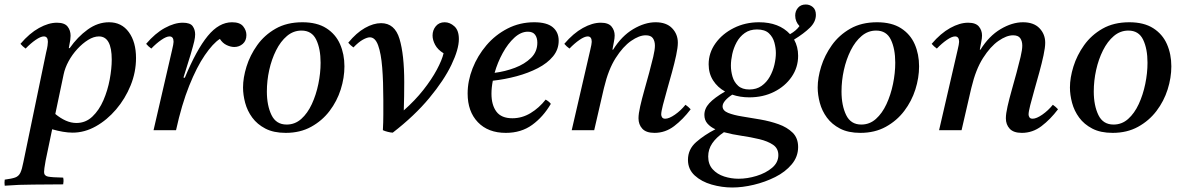

<svg xmlns="http://www.w3.org/2000/svg" viewBox="-78 -579 5270 854"><path d="M154 -4 125 135Q121 157 119.5 168.5Q118 180 118 186Q118 203 135.5 206.5Q153 210 203 211Q205 219 204.5 227.5Q204 236 203 241Q135 242 71 242Q7 242 -57 247Q-58 242 -58 234Q-58 226 -57 220Q-26 216 -10.5 210.5Q5 205 12.5 189.5Q20 174 26 142L127 -345Q132 -365 133.5 -376Q135 -387 135 -393Q135 -417 117 -417Q103 -417 80.5 -401.5Q58 -386 36 -363Q29 -368 23.5 -373Q18 -378 13 -384Q53 -431 95.5 -454.5Q138 -478 175 -478Q209 -478 222.5 -461Q236 -444 236 -420Q236 -412 234.5 -401Q233 -390 228 -365H232Q267 -415 312 -447.5Q357 -480 407 -480Q463 -480 495 -436Q527 -392 527 -321Q527 -258 503 -199Q479 -140 438.5 -92.5Q398 -45 348 -17Q298 11 245 11Q225 11 201.5 7Q178 3 154 -4ZM205 -248 168 -72Q191 -53 214.5 -42.5Q238 -32 262 -32Q303 -32 333 -60.5Q363 -89 382 -133Q401 -177 410 -225.5Q419 -274 419 -314Q419 -417 362 -417Q339 -417 314 -401.5Q289 -386 266 -361Q243 -336 227 -306.5Q211 -277 205 -248Q205 -248 205 -248Z M705 0H605L687 -355Q694 -384 694 -393Q694 -417 676 -417Q662 -417 639.5 -401.5Q617 -386 595 -363Q588 -368 582.5 -373Q577 -378 572 -384Q612 -431 655 -454.5Q698 -478 735 -478Q768 -478 779 -462.5Q790 -447 790 -426Q790 -413 786 -395.5Q782 -378 770 -337L738 -234L744 -233Q796 -358 846 -419Q896 -480 954 -480Q989 -480 1003.5 -462Q1018 -444 1018 -423Q1018 -398 1002 -384Q986 -370 964 -370Q948 -370 930 -378.5Q912 -387 900 -406Q869 -386 833 -333.5Q797 -281 763.5 -197.5Q730 -114 705 0Z M1454 -284Q1454 -233 1437.5 -181Q1421 -129 1388 -85.5Q1355 -42 1306 -15Q1257 12 1193 12Q1139 12 1102.5 -7Q1066 -26 1044 -56Q1022 -86 1012.5 -121.5Q1003 -157 1003 -190Q1003 -233 1018.5 -283Q1034 -333 1066 -378Q1098 -423 1148 -451.5Q1198 -480 1267 -480Q1332 -480 1373.5 -453.5Q1415 -427 1434.5 -382.5Q1454 -338 1454 -284ZM1348 -300Q1348 -362 1328.5 -402.5Q1309 -443 1263 -443Q1227 -443 1198.5 -419Q1170 -395 1150 -355Q1130 -315 1119.5 -267.5Q1109 -220 1109 -172Q1109 -110 1129.5 -67.5Q1150 -25 1197 -25Q1234 -25 1262 -50Q1290 -75 1309 -116Q1328 -157 1338 -205.5Q1348 -254 1348 -300Z M1625 0Q1627 -36 1627 -69.5Q1627 -103 1627 -134Q1627 -216 1622 -278.5Q1617 -341 1604 -377Q1591 -413 1567 -413Q1555 -413 1536 -402.5Q1517 -392 1494 -368Q1487 -373 1481.5 -378Q1476 -383 1471 -389Q1507 -433 1545 -454.5Q1583 -476 1617 -476Q1678 -476 1699 -406Q1720 -336 1720 -214Q1720 -185 1719.5 -150.5Q1719 -116 1718 -88Q1768 -132 1805 -179Q1842 -226 1865 -269Q1888 -312 1895 -342Q1869 -358 1857.5 -379.5Q1846 -401 1846 -421Q1846 -445 1860.5 -462.5Q1875 -480 1900 -480Q1923 -480 1943 -462Q1963 -444 1963 -405Q1963 -360 1930 -291Q1897 -222 1831.5 -143Q1766 -64 1669 11Q1661 11 1647 7.5Q1633 4 1625 0Z M2407 -398Q2407 -359 2382 -328.5Q2357 -298 2314.5 -276Q2272 -254 2220 -240Q2168 -226 2114 -220Q2108 -189 2108 -162Q2108 -112 2130 -82.5Q2152 -53 2201 -53Q2244 -53 2282 -76Q2320 -99 2349 -136Q2365 -127 2372 -117Q2338 -59 2289 -23.5Q2240 12 2172 12Q2093 12 2047.5 -35.5Q2002 -83 2002 -163Q2002 -219 2024 -275Q2046 -331 2085.5 -377.5Q2125 -424 2179.5 -452Q2234 -480 2298 -480Q2354 -480 2380.5 -458Q2407 -436 2407 -398ZM2122 -255Q2169 -261 2212.5 -277.5Q2256 -294 2284 -321.5Q2312 -349 2312 -389Q2312 -411 2302 -424.5Q2292 -438 2270 -438Q2239 -438 2210 -411.5Q2181 -385 2158 -343Q2135 -301 2122 -255Z M2607 -182 2565 0H2465L2547 -355Q2554 -384 2554 -393Q2554 -417 2536 -417Q2522 -417 2499.5 -401.5Q2477 -386 2455 -363Q2448 -368 2442.5 -373Q2437 -378 2432 -384Q2472 -431 2514.5 -454.5Q2557 -478 2594 -478Q2628 -478 2642 -461Q2656 -444 2656 -421Q2656 -409 2652.5 -392.5Q2649 -376 2646 -358H2649Q2687 -419 2738.5 -449.5Q2790 -480 2838 -480Q2886 -480 2911.5 -453.5Q2937 -427 2937 -389Q2937 -368 2929.5 -333Q2922 -298 2911 -258Q2900 -218 2889 -179.5Q2878 -141 2870.5 -111.5Q2863 -82 2863 -70Q2863 -63 2867 -57Q2871 -51 2881 -51Q2898 -51 2924 -69Q2950 -87 2971 -113Q2984 -104 2994 -93Q2960 -48 2920.5 -18Q2881 12 2833 12Q2796 12 2779 -6.5Q2762 -25 2762 -53Q2762 -73 2769.5 -106Q2777 -139 2788 -178Q2799 -217 2809.5 -255.5Q2820 -294 2827.5 -326Q2835 -358 2835 -376Q2835 -396 2826 -409Q2817 -422 2794 -422Q2765 -422 2729 -397Q2693 -372 2660.5 -321Q2628 -270 2609 -190Z M3179 255Q3133 255 3087.5 242Q3042 229 3012 201.5Q2982 174 2982 132Q2982 85 3018.5 53Q3055 21 3104 -4Q3082 -14 3068.5 -29.5Q3055 -45 3055 -68Q3055 -96 3077 -120Q3099 -144 3147 -172Q3114 -190 3094 -221Q3074 -252 3074 -293Q3074 -344 3104.5 -386.5Q3135 -429 3186 -454.5Q3237 -480 3298 -480Q3387 -480 3436 -427Q3464 -443 3478 -463Q3459 -483 3459 -510Q3459 -530 3471.5 -544.5Q3484 -559 3506 -559Q3524 -559 3537.5 -547.5Q3551 -536 3551 -513Q3551 -482 3524.5 -456Q3498 -430 3454 -403Q3472 -371 3472 -331Q3472 -279 3443 -237Q3414 -195 3365 -170.5Q3316 -146 3255 -146Q3214 -146 3179 -158Q3159 -145 3147.5 -131.5Q3136 -118 3136 -106Q3136 -87 3160.5 -77Q3185 -67 3223 -61Q3261 -55 3304 -47.5Q3347 -40 3385 -26.5Q3423 -13 3447.5 11Q3472 35 3472 75Q3472 118 3443.5 152Q3415 186 3370 208.5Q3325 231 3274.5 243Q3224 255 3179 255ZM3142 9Q3108 32 3090 58.5Q3072 85 3072 117Q3072 152 3092 174Q3112 196 3143 206Q3174 216 3207 216Q3246 216 3287 203.5Q3328 191 3356 167.5Q3384 144 3384 111Q3384 81 3360.5 65Q3337 49 3299.5 40Q3262 31 3220.5 25Q3179 19 3142 9ZM3255 -181Q3287 -181 3309.5 -197Q3332 -213 3346 -238Q3360 -263 3366.5 -291Q3373 -319 3373 -343Q3373 -365 3366.5 -389.5Q3360 -414 3342 -431Q3324 -448 3289 -448Q3257 -448 3234.5 -432Q3212 -416 3198.5 -391Q3185 -366 3179 -338.5Q3173 -311 3173 -287Q3173 -263 3180 -238.5Q3187 -214 3205 -197.5Q3223 -181 3255 -181Z M4010 -284Q4010 -233 3993.5 -181Q3977 -129 3944 -85.5Q3911 -42 3862 -15Q3813 12 3749 12Q3695 12 3658.5 -7Q3622 -26 3600 -56Q3578 -86 3568.5 -121.5Q3559 -157 3559 -190Q3559 -233 3574.5 -283Q3590 -333 3622 -378Q3654 -423 3704 -451.5Q3754 -480 3823 -480Q3888 -480 3929.5 -453.5Q3971 -427 3990.5 -382.5Q4010 -338 4010 -284ZM3904 -300Q3904 -362 3884.5 -402.5Q3865 -443 3819 -443Q3783 -443 3754.5 -419Q3726 -395 3706 -355Q3686 -315 3675.5 -267.5Q3665 -220 3665 -172Q3665 -110 3685.5 -67.5Q3706 -25 3753 -25Q3790 -25 3818 -50Q3846 -75 3865 -116Q3884 -157 3894 -205.5Q3904 -254 3904 -300Z M4241 -182 4199 0H4099L4181 -355Q4188 -384 4188 -393Q4188 -417 4170 -417Q4156 -417 4133.5 -401.5Q4111 -386 4089 -363Q4082 -368 4076.5 -373Q4071 -378 4066 -384Q4106 -431 4148.5 -454.5Q4191 -478 4228 -478Q4262 -478 4276 -461Q4290 -444 4290 -421Q4290 -409 4286.5 -392.5Q4283 -376 4280 -358H4283Q4321 -419 4372.5 -449.5Q4424 -480 4472 -480Q4520 -480 4545.5 -453.5Q4571 -427 4571 -389Q4571 -368 4563.5 -333Q4556 -298 4545 -258Q4534 -218 4523 -179.5Q4512 -141 4504.5 -111.5Q4497 -82 4497 -70Q4497 -63 4501 -57Q4505 -51 4515 -51Q4532 -51 4558 -69Q4584 -87 4605 -113Q4618 -104 4628 -93Q4594 -48 4554.5 -18Q4515 12 4467 12Q4430 12 4413 -6.5Q4396 -25 4396 -53Q4396 -73 4403.5 -106Q4411 -139 4422 -178Q4433 -217 4443.5 -255.5Q4454 -294 4461.5 -326Q4469 -358 4469 -376Q4469 -396 4460 -409Q4451 -422 4428 -422Q4399 -422 4363 -397Q4327 -372 4294.5 -321Q4262 -270 4243 -190Z M5132 -284Q5132 -233 5115.5 -181Q5099 -129 5066 -85.5Q5033 -42 4984 -15Q4935 12 4871 12Q4817 12 4780.5 -7Q4744 -26 4722 -56Q4700 -86 4690.5 -121.5Q4681 -157 4681 -190Q4681 -233 4696.5 -283Q4712 -333 4744 -378Q4776 -423 4826 -451.5Q4876 -480 4945 -480Q5010 -480 5051.5 -453.5Q5093 -427 5112.5 -382.5Q5132 -338 5132 -284ZM5026 -300Q5026 -362 5006.5 -402.5Q4987 -443 4941 -443Q4905 -443 4876.5 -419Q4848 -395 4828 -355Q4808 -315 4797.5 -267.5Q4787 -220 4787 -172Q4787 -110 4807.5 -67.5Q4828 -25 4875 -25Q4912 -25 4940 -50Q4968 -75 4987 -116Q5006 -157 5016 -205.5Q5026 -254 5026 -300Z"/></svg>

Font: Tiro Devanagari Sanskrit
Style: Italic
Weight: 400
Italic angle: -11°
Designer: Devanagari: John Hudson & Fiona Ross, assisted by Paul Hanslow. Latin: John Hudson with Paul Hanslow, assisted by Kaja S
Foundry: Tiro Typeworks Ltd.
Version: Version 1.52